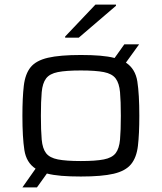

<svg xmlns="http://www.w3.org/2000/svg" viewBox="-20 -756 700 831"><path d="M262 -593V-598L393 -736H482V-731L321 -593ZM77 55 134 -26Q94 -52 85.5 -106.5Q77 -161 77 -255Q77 -333 83 -384.5Q89 -436 112.5 -465Q136 -494 187.5 -506Q239 -518 330 -518Q377 -518 413 -515Q449 -512 476 -505L518 -564H582L525 -485Q566 -458 574.5 -403Q583 -348 583 -255Q583 -176 577 -125Q571 -74 547 -45Q523 -16 472 -4Q421 8 330 8Q282 8 246 5Q210 2 183 -5L140 55ZM330 -59Q394 -59 429.5 -66Q465 -73 480.5 -93Q496 -113 499.5 -152Q503 -191 503 -255Q503 -318 499.5 -357Q496 -396 480.5 -416.5Q465 -437 429.5 -444Q394 -451 330 -451Q266 -451 230.5 -444Q195 -437 179.5 -416.5Q164 -396 160.5 -357Q157 -318 157 -255Q157 -191 160.5 -152Q164 -113 179.5 -93Q195 -73 230.5 -66Q266 -59 330 -59Z"/></svg>

Font: Saira Expanded
Style: Regular
Weight: 400
Width: 7
Designer: Hector Gatti with collaboration of the Omnibus-Type team
Foundry: Omnibus-Type
Version: Version 1.100; ttfautohint (v1.8.3)